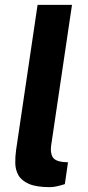

<svg xmlns="http://www.w3.org/2000/svg" viewBox="-20 -763 364 792"><path d="M186 9Q130 9 99.2 -4.5Q68.5 -18 56 -40.2Q43.5 -62.5 43 -89.8Q42.5 -117 46.5 -145L135 -743H277L191 -163Q187 -134.5 196.2 -116.8Q205.5 -99 238 -95L260.5 -93.5L247.5 -3.5Q232 1.5 216 5.2Q200 9 186 9Z"/></svg>

Font: Public Sans Thin
Style: Bold Italic
Weight: 700
Italic angle: -8°
Version: Version 2.001